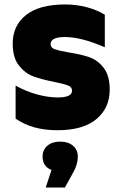

<svg xmlns="http://www.w3.org/2000/svg" viewBox="-20 -573 543 861"><path d="M50 -41V-189Q99 -162 148 -149Q197 -136 239 -136Q303 -136 303 -166Q303 -183 284.5 -190Q266 -197 222 -206Q166 -217 129.5 -230.5Q93 -244 65 -279Q37 -314 37 -378Q37 -458 96.5 -505.5Q156 -553 273 -553Q322 -553 368 -541Q414 -529 450 -507V-361Q344 -407 271 -407Q207 -407 207 -375Q207 -359 225 -352.5Q243 -346 287 -338Q340 -330 378 -317.5Q416 -305 444 -270Q472 -235 472 -171Q472 -89 412.5 -39Q353 11 237 11Q124 11 50 -41ZM211 189Q171 174 171 129Q171 99 192.5 80.5Q214 62 250 62Q286 62 307.5 80.5Q329 99 329 129Q329 164 308 201L271 268H185Z"/></svg>

Font: Chess Sans ExtraBold
Style: Regular
Weight: 800
Designer: Wolf Bōese
Foundry: Wolf Bōese
Version: Version 7.223